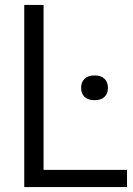

<svg xmlns="http://www.w3.org/2000/svg" viewBox="-20 -760 540 780"><path d="M78.5 0V-740H157V-70H496V0ZM364 -353Q337.5 -353 323.5 -366.5Q309.5 -380 309.5 -403Q309.5 -426.5 323.5 -440Q337.5 -453.5 364 -453.5Q390.5 -453.5 404.5 -440Q418.5 -426.5 418.5 -403Q418.5 -380 404.5 -366.5Q390.5 -353 364 -353Z"/></svg>

Font: Encode Sans SemiCondensed
Style: Regular
Weight: 400
Width: 4
Designer: Multiple Designers
Foundry: Impallari Type
Version: Version 3.002